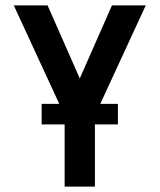

<svg xmlns="http://www.w3.org/2000/svg" viewBox="-20 -690 590 710"><path d="M219 0V-263L31 -670H156L275 -400L394 -670H519L331 -263V0ZM416 -230H134V-306H416Z"/></svg>

Font: Lode
Style: Bold
Weight: 700
Monospace: yes
Designer: Belleve Invis
Foundry: Belleve Invis
Version: Version 29.2.0; ttfautohint (v1.8.3)